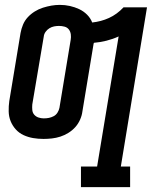

<svg xmlns="http://www.w3.org/2000/svg" viewBox="-20 -560 640 785"><path d="M311 205V121H377L465 -411Q441 -400 415 -393.5Q389 -387 364 -385Q364 -384 364 -383.5Q364 -383 363 -383L317 -105Q315 -88 307.5 -71Q300 -54 288 -40.5Q276 -27 260 -17Q244 -7 227 -1.5Q210 4 192.5 6Q175 8 158 8Q136 8 115.5 4.5Q95 1 76.5 -7.5Q58 -16 44.5 -31Q31 -46 23.5 -64.5Q16 -83 15.5 -104.5Q15 -126 18 -147L64 -425Q67 -442 74 -459Q81 -476 93.5 -489.5Q106 -503 122 -513Q138 -523 155.5 -528.5Q173 -534 190 -537Q207 -540 225 -540Q246 -540 266 -535.5Q286 -531 304 -522.5Q322 -514 336 -500Q350 -486 357 -468Q375 -470 392 -474.5Q409 -479 425.5 -486.5Q442 -494 457 -505Q472 -516 485 -530H581L474 121H512V205ZM159 -76Q170 -76 180 -78Q190 -80 199.5 -85Q209 -90 215 -99.5Q221 -109 223 -119L269 -397Q271 -408 269.5 -419.5Q268 -431 261.5 -439.5Q255 -448 244 -451Q233 -454 221 -454Q211 -454 201 -452Q191 -450 182 -444.5Q173 -439 166.5 -430Q160 -421 159 -411L112 -133Q111 -122 112 -110.5Q113 -99 120 -91Q127 -83 137.5 -79.5Q148 -76 159 -76Z"/></svg>

Font: Iosevka Slab MdExObl
Style: Regular
Weight: 500
Width: 7
Italic angle: -9°
Monospace: yes
Designer: Belleve Invis
Foundry: Belleve Invis
Version: Version 11.1.1; ttfautohint (v1.8.3)